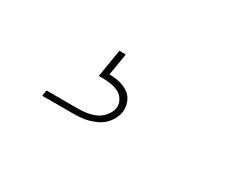

<svg xmlns="http://www.w3.org/2000/svg" viewBox="-42 -163 684 545"><g transform="rotate(30 300.0 110.0)"><path d="M107 220 110 201H210Q225 201 240 199Q255 197 269 191Q283 185 293.5 172.5Q304 160 307 146Q309 132 302 119.5Q295 107 283 101Q271 95 257 93Q243 91 229 91H218L233 0H254L242 72Q259 72 275.5 76Q292 80 305 89Q318 98 324 113.5Q330 129 328 146Q326 158 319.5 170Q313 182 303.5 191Q294 200 282 205.5Q270 211 257.5 214.5Q245 218 232.5 219Q220 220 207 220Z"/></g></svg>

Font: Iosevka Curly Thin Extended
Style: Italic
Weight: 100
Width: 7
Italic angle: -9°
Monospace: yes
Designer: Belleve Invis
Foundry: Belleve Invis
Version: Version 11.1.0; ttfautohint (v1.8.3)